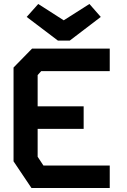

<svg xmlns="http://www.w3.org/2000/svg" viewBox="-20 -944 640 964"><path d="M141 -700 48 -605V-134L138 0H531V-113H198L169 -157V-297H400V-410H169V-567L187 -587H531V-700ZM330 -740 486 -859 429 -924 300 -842 172 -924 114 -859 271 -740Z"/></svg>

Font: Kode Mono
Style: Bold
Weight: 700
Monospace: yes
Designer: Isa Ozler
Foundry: Kadena LLC
Version: Version 1.206;gftools[0.9.28]